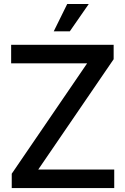

<svg xmlns="http://www.w3.org/2000/svg" viewBox="-20 -955 637 975"><path d="M39.6 0V-72.8L422.4 -633.3H36.6V-727.5H557.1V-654.3L174.3 -94.2H560.1V0ZM252.9 -795.9 321.3 -934.6H430.7L334.5 -795.9Z"/></svg>

Font: Inter Tight Medium
Style: Regular
Weight: 500
Designer: Rasmus Andersson
Foundry: rsms
Version: Version 3.004; ttfautohint (v1.8.4.7-5d5b)